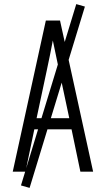

<svg xmlns="http://www.w3.org/2000/svg" viewBox="-20 -835 515 934"><path d="M42 0 203 -735H272L433 0H371L328 -206H147L104 0ZM317 -260 268 -490Q260 -527 252.5 -564Q245 -601 237 -638Q230 -601 222.5 -564Q215 -527 207 -490L158 -260ZM124 79 82 67 351 -815 393 -803Z"/></svg>

Font: Iosevka QP Light
Style: Regular
Weight: 300
Designer: Belleve Invis
Foundry: Belleve Invis
Version: Version 20.0.0; ttfautohint (v1.8.4)